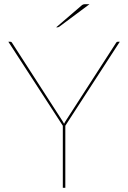

<svg xmlns="http://www.w3.org/2000/svg" viewBox="-20 -900 614 920"><path d="M409 -880 264 -772Q259.5 -769 255 -769H249L370 -873Q374.5 -877 378.5 -878.5Q382.5 -880 391 -880ZM293 -297.5V0H281V-297.5L20 -700H30Q34.5 -700 37 -696L272.5 -331Q276.5 -324.5 280.2 -318.8Q284 -313 287 -307Q289.5 -313 293.5 -318.8Q297.5 -324.5 301.5 -331L537 -696Q539.5 -700 544 -700H554Z"/></svg>

Font: Lato Hairline
Style: Regular
Weight: 250
Designer: Lukasz Dziedzic
Foundry: Lukasz Dziedzic
Version: Version 1.104; Western+Polish opensource